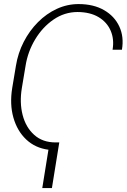

<svg xmlns="http://www.w3.org/2000/svg" viewBox="-20 -742 634 962"><path d="M277 -28.4 240.1 200.3H191.8L222.7 8.2Q156.6 -0.4 111.3 -43.1Q66.1 -85.9 47.1 -152.9Q28.1 -219.8 41.2 -301.1L59.7 -411.9Q70 -476.2 98.9 -532.3Q127.8 -588.4 170.3 -631Q212.7 -673.7 264.7 -697.6Q316.8 -721.6 373.6 -721.6Q448.9 -721.6 501.4 -691.2Q554 -660.9 577.9 -609Q601.9 -557.2 590.9 -492.9H544Q552.9 -545.1 534.6 -587.9Q516.3 -630.7 474.1 -656.1Q431.8 -681.5 367.9 -681.8Q302.9 -681.5 248 -643.8Q193.2 -606.2 156.2 -544.7Q119.3 -483.3 108 -411.9L89.5 -301.1Q77.4 -228 93.4 -165.8Q109.4 -103.7 151.5 -66.1Q193.5 -28.4 258.5 -28.4Z"/></svg>

Font: Inter UI Thin
Style: Italic
Weight: 100
Italic angle: -9.39999°
Designer: Rasmus Andersson
Foundry: rsms
Version: 3.2;8d6f07862